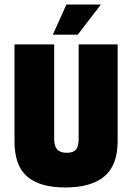

<svg xmlns="http://www.w3.org/2000/svg" viewBox="-20 -817 583 847"><path d="M327 -205V-621H499V-195Q499 -88 440.5 -39Q382 10 268.5 10Q155 10 99.5 -38.5Q44 -87 44 -193V-621H219V-204Q219 -173 232 -158Q245 -143 274.5 -143Q304 -143 315.5 -157.5Q327 -172 327 -205ZM425 -797 323 -664H213L273 -797Z"/></svg>

Font: Passion One
Style: Regular
Weight: 400
Designer: Alejandro Lo Celso
Foundry: Fontstage
Version: Version 1.001